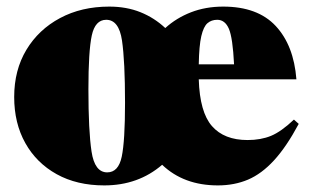

<svg xmlns="http://www.w3.org/2000/svg" viewBox="-20 -547 940 582"><path d="M885.5 -171.5Q848 -101.5 810.5 -60.8Q773 -20 731.8 -2.5Q690.5 15 640.5 15Q537 15 471.5 -47.5Q399 15 296 15Q213 15 151.8 -19Q90.5 -53 56.8 -113.2Q23 -173.5 23 -253Q23 -334.5 60 -396Q97 -457.5 162 -492.2Q227 -527 311 -527Q363.5 -527 405.8 -510Q448 -493 481 -462Q514.5 -492.5 559 -509.8Q603.5 -527 656.5 -527Q761 -527 815.8 -468.2Q870.5 -409.5 878.5 -306.5H582.5Q585.5 -207 622.5 -164.8Q659.5 -122.5 730.5 -122.5Q770.5 -122.5 801.5 -135.2Q832.5 -148 871 -184.5ZM305 -24.5Q339 -24.5 349 -72Q359 -119.5 359 -235.5Q359 -361.5 349.8 -424.2Q340.5 -487 302 -487Q268.5 -487 258.2 -439.5Q248 -392 248 -276.5Q248 -150.5 257.5 -87.5Q267 -24.5 305 -24.5ZM638.5 -487Q621 -487 609 -476.8Q597 -466.5 590.2 -437.5Q583.5 -408.5 582.5 -352H689.5Q685.5 -432.5 673.8 -459.8Q662 -487 638.5 -487Z"/></svg>

Font: Newsreader Display ExtraBold
Style: Regular
Weight: 800
Designer: Hugues Gentile
Foundry: Production Type
Version: Version 1.001